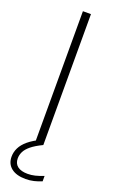

<svg xmlns="http://www.w3.org/2000/svg" viewBox="-179 -779 603 1020"><g transform="rotate(20 122.0 -269.0)"><path d="M99 0V-740H144.5V0ZM117.5 202Q64.5 202 35.8 179Q7 156 7 115.5Q7 89.5 18.8 65.5Q30.5 41.5 57 19.2Q83.5 -3 129.5 -24.5L144.5 0Q104 19.5 81.5 38Q59 56.5 50 75Q41 93.5 41 113Q41 142 60.8 157.2Q80.5 172.5 118 172.5Q139 172.5 159.5 167.5Q180 162.5 207 152V182.5Q185.5 191.5 163 196.8Q140.5 202 117.5 202Z"/></g></svg>

Font: Encode Sans SemiExpanded ExtraLight
Style: Regular
Weight: 250
Width: 6
Designer: Multiple Designers
Foundry: Impallari Type
Version: Version 3.002